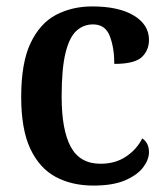

<svg xmlns="http://www.w3.org/2000/svg" viewBox="-20 -568 520 598"><path d="M271 10Q204 10 153.5 -17Q103 -44 74.5 -104.5Q46 -165 46 -266Q46 -373 75.5 -434.5Q105 -496 155 -522Q205 -548 267 -548Q350 -548 397 -519.5Q444 -491 444 -444Q444 -411 421.5 -390Q399 -369 336 -369Q336 -419 322 -455.5Q308 -492 270 -492Q240 -492 218 -472Q196 -452 184 -403Q172 -354 172 -267Q172 -163 200.5 -110.5Q229 -58 293 -58Q340 -58 373.5 -81Q407 -104 423 -137Q444 -123 444 -94Q444 -71 426 -47Q408 -23 370 -6.5Q332 10 271 10Z"/></svg>

Font: Noto Serif Ethiopic SemiCondensed SemiBold
Style: Regular
Weight: 600
Width: 4
Designer: Monotype Design Team
Foundry: Monotype Imaging Inc.
Version: Version 2.102; ttfautohint (v1.8.4.7-5d5b)